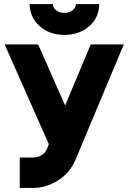

<svg xmlns="http://www.w3.org/2000/svg" viewBox="-20 -720 637 952"><path d="M3 -500 222 -5 213 18Q204 39 185 50Q167 61 142 61H78V212H142Q209 212 267 175Q296 157 317 132.5Q338 108 352 78L594 -500H430L303 -197L169 -500ZM127 -700Q127 -636 176 -591Q225 -547 299 -547Q374 -547 424 -591Q472 -636 472 -700H356Q356 -681 340 -669Q323 -656 299 -656Q276 -656 259 -669Q242 -681 242 -700Z"/></svg>

Font: Unageo
Style: ExtraBold
Weight: 800
Designer: Richard Sepsi
Foundry: Richard Sepsi
Version: Version 2.000